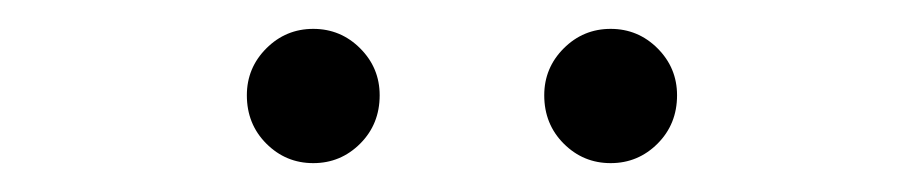

<svg xmlns="http://www.w3.org/2000/svg" viewBox="-20 -720 640 133"><path d="M197 -607Q178 -607 164.5 -620.5Q151 -634 151 -654Q151 -673 164.5 -686.5Q178 -700 197 -700Q216 -700 229.5 -686.5Q243 -673 243 -654Q243 -634 229.5 -620.5Q216 -607 197 -607ZM403 -607Q384 -607 370.5 -620.5Q357 -634 357 -654Q357 -673 370.5 -686.5Q384 -700 403 -700Q422 -700 435.5 -686.5Q449 -673 449 -654Q449 -634 435.5 -620.5Q422 -607 403 -607Z"/></svg>

Font: Red Hat Text Light
Style: Regular
Weight: 300
Designer: Pentagram, MCKL
Foundry: Pentagram, MCKL
Version: Version 1.023; ttfautohint (v1.8.3)